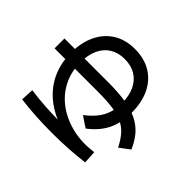

<svg xmlns="http://www.w3.org/2000/svg" viewBox="-193 -1011 1266 1266"><g transform="rotate(-45 440.0 -378.0)"><path d="M80 -118.9Q62.2 -255.6 62.2 -412.2Q62.2 -570 80 -706.7L170 -702.2Q151.1 -568.9 151.1 -412.2Q151.1 -380 152.2 -347.8Q153.3 -315.6 155.6 -284.4L110 -314.4Q128.9 -404.4 165 -475.6Q201.1 -546.7 254.4 -596.1Q307.8 -645.6 376.1 -671.1Q444.4 -696.7 525.6 -696.7Q621.1 -696.7 692.2 -662.2Q763.3 -627.8 802.2 -565Q841.1 -502.2 841.1 -415.6Q841.1 -327.8 802.8 -264.4Q764.4 -201.1 693.9 -167.2Q623.3 -133.3 525.6 -133.3Q433.3 -133.3 364.4 -167.2Q295.6 -201.1 240 -274.4L290 -350Q342.2 -282.2 397.2 -252.8Q452.2 -223.3 525.6 -223.3Q595.6 -223.3 645 -246.7Q694.4 -270 720.6 -313.3Q746.7 -356.7 746.7 -415.6Q746.7 -475.6 720 -518.9Q693.3 -562.2 643.3 -585Q593.3 -607.8 525.6 -607.8Q436.7 -607.8 365 -571.1Q293.3 -534.4 245 -467.8Q196.7 -401.1 176.1 -313.3Q155.6 -225.6 170 -124.4ZM302.2 -34.4Q353.3 -60 385 -88.3Q416.7 -116.7 435 -155.6Q453.3 -194.4 461.1 -250Q468.9 -305.6 468.9 -387.8V-793.3H561.1V-387.8Q561.1 -293.3 550.6 -225Q540 -156.7 516.1 -107.2Q492.2 -57.8 453.3 -23.3Q414.4 11.1 355.6 36.7Z"/></g></svg>

Font: Paperlogy 5 Medium
Style: Regular
Weight: 500
Designer: redesigned by Lee Juim, glyphs from Gmarket Sans & Montserrat
Foundry: PT&
Version: Version 1.001